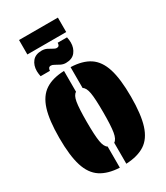

<svg xmlns="http://www.w3.org/2000/svg" viewBox="-254 -1155 1093 1267"><g transform="rotate(-30 293.0 -521.0)"><path d="M318 9V-151Q340 -164 348 -211Q356 -258 356 -361Q356 -465 348 -510.5Q340 -556 318 -568V-727Q407 -724 461.5 -688Q516 -652 541 -573Q566 -494 566 -359Q566 -224 541 -145Q516 -66 461.5 -30.5Q407 5 318 9ZM268 -151V10Q180 6 125 -30Q70 -66 45 -145Q20 -224 20 -359Q20 -494 45 -573Q70 -652 124.5 -688Q179 -724 268 -727V-568Q246 -556 238 -510Q230 -464 230 -361Q230 -258 238 -210.5Q246 -163 268 -151ZM396 -909Q398 -899 399.5 -888.5Q401 -878 401 -868Q401 -825 377.5 -795.5Q354 -766 306 -766Q286 -766 268 -775Q250 -784 235.5 -792.5Q221 -801 211 -801Q198 -801 193 -793Q188 -785 188 -774H117Q115 -785 113.5 -795Q112 -805 112 -815Q112 -859 135.5 -888Q159 -917 207 -917Q228 -917 245.5 -908.5Q263 -900 277.5 -891Q292 -882 302 -882Q316 -882 320.5 -890Q325 -898 325 -909ZM113 -1052H409V-942H113Z"/></g></svg>

Font: Protest Guerrilla
Style: Regular
Weight: 400
Designer: Octavio Pardo
Foundry: Ashler Design
Version: Version 2.005; ttfautohint (v1.8.4.7-5d5b)